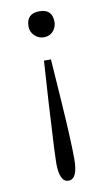

<svg xmlns="http://www.w3.org/2000/svg" viewBox="-84 -764 449 806"><g transform="rotate(-10 141.0 -361.0)"><path d="M144 -721.7Q198.7 -721.7 198.7 -666.5Q198.7 -650.9 189.9 -635.7Q173.8 -610.8 144 -610.8Q122.1 -610.8 106 -626Q87.9 -642.1 87.9 -666.5Q87.9 -721.7 144 -721.7ZM127 -514.2H156.7L168.9 -337.9Q180.7 -162.6 180.7 -85.9Q180.7 0 141.6 0Q103 0 103 -81.1Q103 -116.2 111.8 -265.1Q112.8 -289.1 115.7 -337.9Z"/></g></svg>

Font: I.MingCP
Style: Regular
Weight: 400
Designer: I.Font Project
Version: Version 8.000; Sep 06, 2022